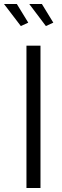

<svg xmlns="http://www.w3.org/2000/svg" viewBox="-43 -938 311 958"><path d="M159 0H89V-710H159ZM186 -808 103 -918H166L223 -825ZM61 -808 -23 -918H41L98 -825Z"/></svg>

Font: Raleway
Style: Regular
Weight: 400
Designer: Matt McInerney, Pablo Impallari, Rodrigo Fuenzalida
Foundry: Matt McInerney, Pablo Impallari, Rodrigo Fuenzalida
Version: Version 1.000;PS 001.001;hotconv 1.0.56; ttfautohint (v1.5)